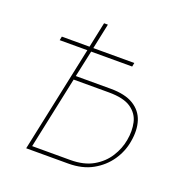

<svg xmlns="http://www.w3.org/2000/svg" viewBox="-127 -828 919 946"><g transform="rotate(20 332.5 -355.0)"><path d="M401 -418Q477 -418 521 -391Q565 -364 580 -317Q595 -270 584 -209Q575 -154 542.5 -106.5Q510 -59 457 -29.5Q404 0 330 0H110L228 -557H83L87 -577H232L260 -710H280L252 -577H467L463 -557H248L218 -418ZM564 -209Q573 -258 563.5 -301Q554 -344 515.5 -371Q477 -398 398 -398H214L134 -20H334Q405 -20 453 -47.5Q501 -75 528.5 -118.5Q556 -162 564 -209Z"/></g></svg>

Font: Raleway Thin
Style: Italic
Weight: 100
Italic angle: -12°
Designer: Matt McInerney, Pablo Impallari, Rodrigo Fuenzalida
Foundry: Matt McInerney, Pablo Impallari, Rodrigo Fuenzalida
Version: Version 4.026